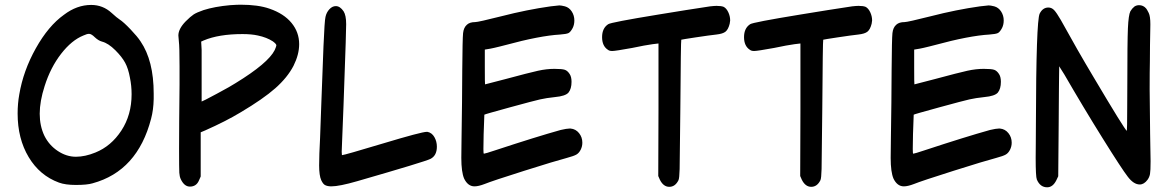

<svg xmlns="http://www.w3.org/2000/svg" viewBox="-20 -845 4966 817"><path d="M634 -424Q633 -377 623 -340Q565 -117 374 -65Q351 -58 303 -58Q258 -58 231 -68Q149 -98 102 -176.5Q55 -255 55 -362Q55 -404 62 -443Q79 -544 132.5 -639.5Q186 -735 252 -782Q307 -824 368 -824Q418 -824 455 -790Q478 -769 489 -762Q506 -751 535.5 -720Q565 -689 578 -669Q634 -587 634 -447ZM169 -267Q189 -227 226 -202.5Q263 -178 303 -178Q342 -178 386 -196Q453 -223 496.5 -289.5Q540 -356 540 -444Q540 -480 533 -514Q526 -553 512.5 -578Q499 -603 471 -631Q441 -661 414 -668Q399 -672 384 -686Q369 -701 359 -701Q350 -701 335 -694Q285 -674 240 -616Q195 -558 170 -479Q149 -414 149 -361Q149 -309 169 -267Z M827 -78Q816 -51 788 -51Q764 -51 749 -83Q744 -94 743 -110Q742 -126 742 -212Q742 -311 744 -485V-562Q744 -646 741 -670Q739 -688 739 -694Q739 -722 770 -754Q791 -775 804 -783.5Q817 -792 846 -802Q893 -817 959 -823Q989 -825 1003 -825Q1079 -825 1127 -808Q1188 -787 1220.5 -747.5Q1253 -708 1253 -657Q1253 -613 1229 -565Q1203 -515 1151.5 -469.5Q1100 -424 1004 -367Q941 -329 853 -290L834 -282V-94ZM838 -413Q841 -413 902.5 -446Q964 -479 982 -491Q1121 -576 1149 -632Q1156 -648 1156 -652Q1156 -658 1141 -669Q1115 -686 1077 -694Q1050 -700 1012 -700Q911 -700 847 -673L836 -668L838 -633V-611V-443Z M1435 -185H1436Q1445 -185 1609.5 -234.5Q1774 -284 1796 -284H1799Q1818 -280 1828.5 -261.5Q1839 -243 1839 -221Q1839 -183 1812 -169Q1788 -157 1500 -74Q1424 -52 1390 -52Q1374 -52 1364 -57Q1355 -61 1347 -78Q1338 -98 1338 -141Q1338 -185 1342 -258Q1343 -281 1347.5 -410.5Q1352 -540 1356.5 -648.5Q1361 -757 1365 -773Q1369 -792 1381.5 -805.5Q1394 -819 1409 -819Q1427 -819 1442 -797Q1453 -780 1453 -742Q1453 -736 1451 -662Q1440 -335 1436 -251Q1434 -209 1434 -199Z M2043 -559Q2043 -486 2044 -486Q2046 -486 2129 -508Q2233 -536 2269.5 -544Q2306 -552 2339 -552Q2372 -552 2383.5 -548Q2395 -544 2404 -530Q2412 -518 2412 -497Q2412 -467 2399 -451Q2386 -436 2342 -432Q2304 -428 2278 -422Q2255 -417 2149 -388Q2043 -359 2041 -357Q2039 -319 2038 -274Q2037 -244 2037 -211Q2037 -191 2039 -191Q2044 -191 2086 -205Q2262 -263 2366 -292Q2392 -298 2403 -298H2408Q2430 -296 2444 -278.5Q2458 -261 2458 -238Q2458 -222 2451 -208Q2444 -194 2433 -187.5Q2422 -181 2392 -173Q2346 -161 2210 -118Q2074 -75 2042 -62Q2016 -52 1999 -52Q1971 -52 1955 -85Q1943 -113 1943 -173Q1943 -222 1944 -260Q1945 -299 1946 -408Q1947 -517 1947 -546Q1948 -680 1950.5 -704Q1953 -728 1967 -740Q1979 -751 2002 -751Q2015 -751 2114 -776Q2223 -804 2323 -818Q2359 -822 2360 -822Q2368 -822 2384 -818Q2402 -813 2413 -796Q2424 -779 2424 -758Q2424 -740 2417 -726Q2408 -709 2399.5 -704.5Q2391 -700 2363 -698Q2277 -693 2130 -653Q2123 -651 2108.5 -647.5Q2094 -644 2083.5 -641.5Q2073 -639 2067 -638L2043 -634Z M2781 -96 2782 -378V-660L2757 -657Q2727 -653 2670 -641Q2599 -628 2585 -628Q2573 -628 2567 -633Q2542 -649 2542 -687Q2542 -725 2568 -742Q2579 -750 2781 -783Q2908 -804 3002 -818Q3020 -820 3029 -820Q3049 -820 3059 -816Q3071 -810 3079 -793Q3087 -776 3087 -758Q3087 -754 3085 -744Q3079 -720 3067.5 -710.5Q3056 -701 3028 -698Q3000 -695 2940.5 -686Q2881 -677 2879 -676Q2877 -674 2875 -382Q2873 -165 2872 -125.5Q2871 -86 2867 -78Q2853 -50 2828 -50Q2803 -50 2788 -80Z M3385 -96 3386 -378V-660L3361 -657Q3331 -653 3274 -641Q3203 -628 3189 -628Q3177 -628 3171 -633Q3146 -649 3146 -687Q3146 -725 3172 -742Q3183 -750 3385 -783Q3512 -804 3606 -818Q3624 -820 3633 -820Q3653 -820 3663 -816Q3675 -810 3683 -793Q3691 -776 3691 -758Q3691 -754 3689 -744Q3683 -720 3671.5 -710.5Q3660 -701 3632 -698Q3604 -695 3544.5 -686Q3485 -677 3483 -676Q3481 -674 3479 -382Q3477 -165 3476 -125.5Q3475 -86 3471 -78Q3457 -50 3432 -50Q3407 -50 3392 -80Z M3870 -559Q3870 -486 3871 -486Q3873 -486 3956 -508Q4060 -536 4096.5 -544Q4133 -552 4166 -552Q4199 -552 4210.5 -548Q4222 -544 4231 -530Q4239 -518 4239 -497Q4239 -467 4226 -451Q4213 -436 4169 -432Q4131 -428 4105 -422Q4082 -417 3976 -388Q3870 -359 3868 -357Q3866 -319 3865 -274Q3864 -244 3864 -211Q3864 -191 3866 -191Q3871 -191 3913 -205Q4089 -263 4193 -292Q4219 -298 4230 -298H4235Q4257 -296 4271 -278.5Q4285 -261 4285 -238Q4285 -222 4278 -208Q4271 -194 4260 -187.5Q4249 -181 4219 -173Q4173 -161 4037 -118Q3901 -75 3869 -62Q3843 -52 3826 -52Q3798 -52 3782 -85Q3770 -113 3770 -173Q3770 -222 3771 -260Q3772 -299 3773 -408Q3774 -517 3774 -546Q3775 -680 3777.5 -704Q3780 -728 3794 -740Q3806 -751 3829 -751Q3842 -751 3941 -776Q4050 -804 4150 -818Q4186 -822 4187 -822Q4195 -822 4211 -818Q4229 -813 4240 -796Q4251 -779 4251 -758Q4251 -740 4244 -726Q4235 -709 4226.5 -704.5Q4218 -700 4190 -698Q4104 -693 3957 -653Q3950 -651 3935.5 -647.5Q3921 -644 3910.5 -641.5Q3900 -639 3894 -638L3870 -634Z M4475 -78Q4460 -48 4436 -48Q4406 -48 4392 -81Q4387 -93 4387 -173Q4387 -186 4387.5 -233.5Q4388 -281 4388 -317Q4389 -756 4404 -787Q4417 -813 4441 -813Q4455 -813 4465.5 -802Q4476 -791 4494 -760Q4565 -631 4632 -519Q4766 -293 4775 -288L4776 -315Q4776 -342 4776.5 -390Q4777 -438 4777 -493Q4777 -668 4779.5 -724.5Q4782 -781 4790 -797Q4797 -809 4807 -817Q4816 -823 4827 -823Q4845 -823 4857 -809Q4860 -806 4868 -790Q4875 -776 4875 -742Q4875 -730 4874.5 -710Q4874 -690 4873.5 -653.5Q4873 -617 4873 -584Q4872 -544 4872 -466Q4872 -409 4874 -277Q4876 -169 4876 -159Q4876 -118 4873.5 -104.5Q4871 -91 4863 -80Q4848 -60 4830 -60Q4804 -60 4779 -93Q4754 -125 4672 -256.5Q4590 -388 4509 -528L4487 -563V-551Q4487 -539 4486.5 -516.5Q4486 -494 4486 -466Q4486 -438 4485.5 -401Q4485 -364 4485 -328L4483 -95Z"/></svg>

Font: Chanighter Handwriting Cyr
Style: Regular
Weight: 400
Designer: Sin Chanighter
Version: Version 001.001